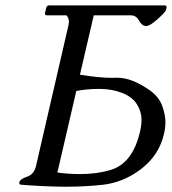

<svg xmlns="http://www.w3.org/2000/svg" viewBox="-20 -687 640 714"><path d="M193.4 -45.4Q237.3 -39.6 277.3 -39.6Q339.4 -39.6 390.6 -54.7Q473.6 -79.1 501 -198.7Q506.3 -222.2 506.3 -241.7Q506.3 -271.5 489.5 -298.8Q472.7 -326.2 434.6 -341.3Q396.5 -356.4 349.6 -356.4Q302.2 -356.4 263.7 -348.6ZM155.3 -629.9Q145.5 -629.9 147.5 -639.2L151.9 -657.7Q153.8 -667 163.6 -667H591.8Q599.1 -667 599.6 -660.6Q599.6 -659.2 599.1 -657.7L597.2 -649.9Q595.7 -642.6 565.9 -615.7Q537.6 -590.3 523.9 -590.3H522.5Q507.3 -591.3 496.8 -610.6Q486.3 -629.9 467.3 -629.9H328.6L277.3 -409.2Q348.1 -397.5 398.9 -397.5Q406.2 -397.5 413.1 -397.9H417.5Q469.7 -397.9 536.6 -351.6Q571.3 -326.7 583.3 -293.2Q595.2 -259.8 595.2 -232.9Q595.2 -211.9 589.8 -189Q571.8 -110.4 506.1 -59.6Q440.4 -8.8 363.3 0Q297.4 7.3 229 7.3H213.4Q136.7 6.3 60.1 0Q51.8 0 51.8 -6.3Q51.8 -7.8 52.2 -9.8Q55.2 -21.5 80.8 -30Q106.4 -38.6 113.8 -69.3L235.4 -596.7Q236.3 -601.6 236.3 -606.4Q236.3 -619.6 227.5 -629.9Z"/></svg>

Font: Caudex
Style: Italic
Weight: 400
Italic angle: -13°
Version: Version 1.04